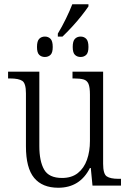

<svg xmlns="http://www.w3.org/2000/svg" viewBox="-20 -873 610 903"><path d="M252 -715Q271 -746 290 -785Q309 -824 320 -853H396V-843Q384 -825 363.5 -799Q343 -773 319 -747Q295 -721 274 -701H252ZM191 -605Q175 -605 164.5 -615Q154 -625 154 -652Q154 -680 164.5 -690.5Q175 -701 191 -701Q207 -701 217.5 -690.5Q228 -680 228 -652Q228 -625 217.5 -615Q207 -605 191 -605ZM359 -605Q343 -605 332.5 -615Q322 -625 322 -652Q322 -680 332.5 -690.5Q343 -701 359 -701Q375 -701 385.5 -690.5Q396 -680 396 -652Q396 -625 385.5 -615Q375 -605 359 -605ZM254 10Q179 10 140.5 -36.5Q102 -83 102 -185V-434Q102 -481 85 -492.5Q68 -504 28 -504H18V-536H165V-186Q165 -115 187.5 -75.5Q210 -36 272 -36Q317 -36 346 -59Q375 -82 389 -121.5Q403 -161 403 -210V-428Q403 -463 396 -479Q389 -495 372.5 -499.5Q356 -504 329 -504H321V-536H465V-103Q465 -55 482 -43.5Q499 -32 537 -32H549V0H415L407 -83H403Q356 10 254 10Z"/></svg>

Font: Noto Serif SemiCondensed Light
Style: Regular
Weight: 300
Width: 4
Designer: Monotype Design Team
Foundry: Monotype Imaging Inc.
Version: Version 2.013